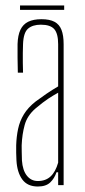

<svg xmlns="http://www.w3.org/2000/svg" viewBox="-20 -675 310 700"><path d="M118 5Q80 5 61.2 -20.8Q42.5 -46.5 40 -90Q39.5 -105 39 -118Q38.5 -131 39 -145Q40 -177 46 -205.2Q52 -233.5 67 -258.2Q82 -283 110 -305Q128 -318.5 149.2 -333Q170.5 -347.5 192 -360V-514Q192 -552.5 177.8 -568.8Q163.5 -585 129 -585Q99 -585 82.2 -570.5Q65.5 -556 64 -514Q63.5 -499.5 63.2 -482.2Q63 -465 63.2 -446.5Q63.5 -428 64 -410H45Q44.5 -437 44 -464.8Q43.5 -492.5 44 -514Q45 -546.5 54.5 -566.5Q64 -586.5 83 -595.8Q102 -605 131 -605Q161 -605 178.8 -595.5Q196.5 -586 204.2 -566Q212 -546 212 -514V0H192V-47H186Q178.5 -24.5 163 -9.8Q147.5 5 118 5ZM118 -15Q146.5 -15 164.5 -31.8Q182.5 -48.5 192 -82V-337Q175.5 -328 156.8 -315.8Q138 -303.5 110 -280Q79.5 -254 70 -219.5Q60.5 -185 59 -145Q59 -137 59.2 -121.5Q59.5 -106 60 -90Q62.5 -54 78 -34.5Q93.5 -15 118 -15ZM53 -655H214V-639H53Z"/></svg>

Font: Big Shoulders Thin
Style: Regular
Weight: 100
Designer: Patric King
Foundry: XO Type Co
Version: Version 2.002